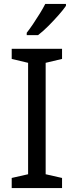

<svg xmlns="http://www.w3.org/2000/svg" viewBox="-20 -964 379 984"><path d="M298 0H40V-52L124 -71V-642L40 -662V-714H298V-662L214 -642V-71L298 -52ZM318 -934Q306 -916 281 -887.5Q256 -859 227.5 -830.5Q199 -802 175 -784H117V-796Q132 -815 149.5 -841Q167 -867 184 -894.5Q201 -922 212 -944H318Z"/></svg>

Font: Noto Sans Osmanya
Style: Regular
Weight: 400
Designer: Monotype Design Team
Foundry: Monotype Imaging Inc.
Version: Version 2.001; ttfautohint (v1.8.4.7-5d5b)